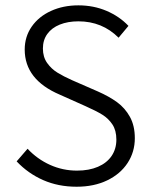

<svg xmlns="http://www.w3.org/2000/svg" viewBox="-20 -689 563 721"><path d="M269 -48.3Q314.5 -48.3 347.9 -62.7Q381.3 -77.1 399.2 -103.5Q417 -129.9 417 -164.6Q417 -199.2 402.1 -221.7Q387.2 -244.1 364.3 -258.3Q341.3 -272.5 300.8 -290.5L204.6 -333.5Q72.8 -389.6 72.8 -502.9Q72.8 -551.3 99.1 -589.1Q125.5 -627 171.4 -647.9Q217.3 -668.9 274.4 -668.9Q331.5 -668.9 380.1 -648.2Q428.7 -627.4 462.4 -591.8L425.3 -547.4Q363.8 -608.9 274.4 -608.9Q234.9 -608.9 204.6 -596.7Q174.3 -584.5 157.7 -561.5Q141.1 -538.6 141.1 -506.8Q141.1 -475.1 157 -452.6Q172.9 -430.2 195.6 -416.3Q218.3 -402.3 251 -387.7L347.2 -345.7Q389.6 -327.1 419.7 -305.2Q449.7 -283.2 468 -250Q486.3 -216.8 486.3 -169.9Q486.3 -118.7 459.2 -77.1Q432.1 -35.6 382.6 -11.7Q333 12.2 267.6 12.2Q198.7 12.2 142.1 -12.7Q85.4 -37.6 42.5 -83L83.5 -130.4Q120.1 -91.3 168 -69.8Q215.8 -48.3 269 -48.3Z"/></svg>

Font: Varta
Style: Light
Weight: 300
Designer: Joana Correia, Viktoriya Grabowska, Eben Sorkin
Foundry: Sorkin Type
Version: Version 1.002; ttfautohint (v1.3) -l 8 -r 24 -G 200 -x 12 -H